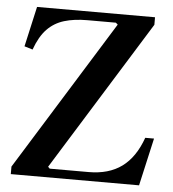

<svg xmlns="http://www.w3.org/2000/svg" viewBox="-50 -716 686 762"><g transform="rotate(5 293.5 -335.0)"><path d="M21 0V-30L392 -628L384 -635H271Q218 -635 178.5 -623Q139 -611 111 -582Q83 -553 64 -500L31 -510L67 -670H537V-640L166 -42L173 -35H328Q408 -35 460 -73Q512 -111 540 -190H575L532 0Z"/></g></svg>

Font: Brygada 1918 SemiBold
Style: Regular
Weight: 600
Designer: Mateusz Machalski | Borys Kosmynka | Przemek Hoffer
Foundry: NIEPODLEGLA 2018
Version: Version 3.006